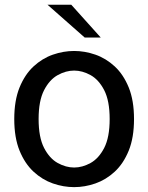

<svg xmlns="http://www.w3.org/2000/svg" viewBox="-20 -776 624 808"><path d="M292 11.5Q247 11.5 202.5 -4Q158 -19.5 121.2 -53.5Q84.5 -87.5 62.2 -142.2Q40 -197 40 -275Q40 -353 62.2 -407.8Q84.5 -462.5 121.2 -496.5Q158 -530.5 202.5 -546Q247 -561.5 292 -561.5Q337 -561.5 381.5 -546Q426 -530.5 462.8 -496.5Q499.5 -462.5 521.8 -407.8Q544 -353 544 -275Q544 -197 521.8 -142.2Q499.5 -87.5 462.8 -53.5Q426 -19.5 381.5 -4Q337 11.5 292 11.5ZM292 -71Q326.5 -71 361 -90Q395.5 -109 418.5 -153.5Q441.5 -198 441.5 -275Q441.5 -352 418.5 -396.5Q395.5 -441 361 -460Q326.5 -479 292 -479Q257.5 -479 223 -460Q188.5 -441 165.5 -396.5Q142.5 -352 142.5 -275Q142.5 -198 165.5 -153.5Q188.5 -109 223 -90Q257.5 -71 292 -71ZM336.5 -618 180 -756H280L404 -618Z"/></svg>

Font: Junction Medium
Style: Regular
Weight: 500
Designer: Caroline Hadilaksono
Foundry: Caroline Hadilaksono, Tyler Finck, The League of Moveable Type
Version: Version 2.000; ttfautohint (v1.8.3)